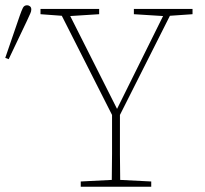

<svg xmlns="http://www.w3.org/2000/svg" viewBox="-43 -710 778 730"><path d="M466 -656V-676H689V-656L603 -650L413 -273Q413 -219 413 -183Q413 -147 413 -121.5Q413 -96 413.5 -74.5Q414 -53 414 -26L532 -20V0H264V-20L382 -26Q382 -55 382.5 -77.5Q383 -100 383 -125Q383 -150 383 -185Q383 -220 383 -273L192 -650L111 -656V-676H334V-656L224 -649L402 -296L577 -649ZM-23 -490 32 -650Q39 -670 44 -680Q49 -690 60 -690Q66 -690 71 -686Q76 -682 76 -674Q76 -667 72.5 -659.5Q69 -652 60 -632L-10 -485Z"/></svg>

Font: Source Serif 4 ExtraLight
Style: Regular
Weight: 200
Designer: Frank Grießhammer
Foundry: Adobe
Version: Version 4.005;hotconv 1.1.0;makeotfexe 2.6.0